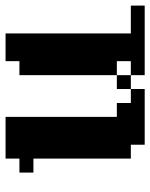

<svg xmlns="http://www.w3.org/2000/svg" viewBox="55 -595 540 690"><g transform="rotate(-90 325.0 -250.0)"><path d="M250 -500V-100.1H299.8V-49.8H350.1V0H149.9V-49.8H100.1V-399.9H49.8V-450.2H100.1V-500ZM649.9 -49.8V0H399.9V-49.8H350.1V-100.1H399.9V-450.2H450.2V-500H549.8V-49.8ZM399.9 -100.1V-49.8H450.2V-100.1Z"/></g></svg>

Font: Redaction 50
Style: Bold
Weight: 700
Designer: Jeremy Mickel / Forest Young
Foundry: MCKL
Version: Version 2.001;hotconv 1.0.113;makeotfexe 2.5.65598 DEVELOPME